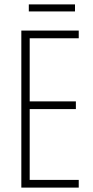

<svg xmlns="http://www.w3.org/2000/svg" viewBox="-20 -853 425 873"><path d="M321 -833H111V-801H321ZM338 0V-35H115V-357H325V-392H115V-679H338V-714H77V0Z"/></svg>

Font: Noto Sans Thai ExtCond ExtLt
Style: Regular
Weight: 200
Width: 2
Designer: Monotype Design Team
Foundry: Monotype Imaging Inc.
Version: Version 2.002